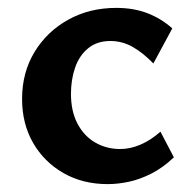

<svg xmlns="http://www.w3.org/2000/svg" viewBox="-20 -454 487 487"><path d="M253 13Q190 13 141 -15Q92 -43 64 -91.5Q36 -140 36 -203Q36 -270 67.5 -322Q99 -374 153 -404Q207 -434 275 -434Q319 -434 354 -420.5Q389 -407 417 -382L369 -293Q343 -320 316.5 -335Q290 -350 260 -350Q226 -350 203.5 -331.5Q181 -313 170.5 -282.5Q160 -252 160 -216Q160 -172 176.5 -140.5Q193 -109 221.5 -92.5Q250 -76 285 -76Q310 -76 336 -87Q362 -98 387 -120L421 -55Q394 -29 364.5 -14Q335 1 307 7Q279 13 253 13Z"/></svg>

Font: Ysabeau Office
Style: Bold
Weight: 700
Designer: Christian Thalmann (Catharsis Fonts)
Version: Version 2.001;gftools[0.9.30]; featfreeze: tnum,lnum,ss02